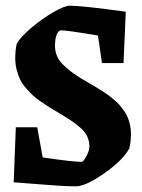

<svg xmlns="http://www.w3.org/2000/svg" viewBox="-20 -639 494 670"><path d="M245.1 11.2Q219.2 11.2 184.1 9Q148.9 6.8 95.5 2.4Q42 -2 27.8 -2.9L35.2 -194.8H109.9L128.9 -89.8Q232.4 -74.2 265.1 -74.2Q270.5 -74.2 281.2 -93.5Q292 -112.8 292 -129.9Q291.5 -148.4 283.7 -164.3Q275.9 -180.2 258.3 -195.1Q240.7 -210 226.3 -219.5Q211.9 -229 185.1 -245.1Q163.6 -257.8 153.8 -263.9Q144 -270 124.5 -283.2Q105 -296.4 95 -305.9Q85 -315.4 71 -331.1Q57.1 -346.7 50.3 -361.3Q43.5 -376 38.3 -395.3Q33.2 -414.6 33.2 -436Q33.2 -461.9 38.1 -485.8Q50.3 -508.8 87.9 -540.8Q125.5 -572.8 165.3 -595.9Q205.1 -619.1 224.1 -619.1Q266.6 -619.1 418.9 -598.1L411.1 -418.9H335.9L321.8 -515.1Q213.4 -533.2 192.9 -533.2Q184.1 -533.2 178 -518.3Q171.9 -503.4 171.9 -479Q171.9 -443.4 196.8 -416.7Q221.7 -390.1 267.1 -362.8Q273.9 -358.9 290.3 -349.4Q306.6 -339.8 314.5 -335.2Q322.3 -330.6 337.2 -321Q352.1 -311.5 360.1 -305.4Q368.2 -299.3 380.4 -288.8Q392.6 -278.3 399.4 -270Q406.2 -261.7 414.6 -249.8Q422.9 -237.8 427 -226.3Q431.2 -214.8 434.1 -200.9Q437 -187 437 -171.9Q437 -145.5 431.2 -121.1Q409.2 -80.1 344 -34.4Q278.8 11.2 245.1 11.2Z"/></svg>

Font: Grenze
Style: Bold
Weight: 700
Designer: Renata Polastri
Foundry: Omnibus-Type
Version: Version 1.002;PS 001.002;hotconv 1.0.88;makeotf.lib2.5.64775